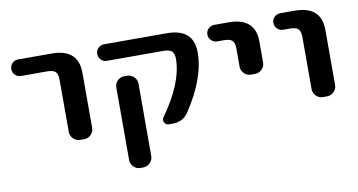

<svg xmlns="http://www.w3.org/2000/svg" viewBox="-73 -705 2070 1109"><g transform="rotate(-10 962.0 -150.0)"><path d="M82 -423Q62 -423 48 -437.5Q34 -452 34 -472Q34 -492 48 -506Q62 -520 82 -520H279Q435 -520 435 -380V-57Q435 -34 418.5 -17Q402 0 379 0H355Q332 0 315 -17Q298 -34 298 -57V-363Q298 -397 284 -410Q270 -423 235 -423Z M669 -318H686Q709 -318 726 -301.5Q743 -285 743 -262V163Q743 186 726 203Q709 220 686 220H669Q646 220 629.5 203Q613 186 613 163V-262Q613 -285 629.5 -301.5Q646 -318 669 -318ZM586 -423Q566 -423 552 -437.5Q538 -452 538 -472Q538 -492 552 -506Q566 -520 586 -520H954Q1111 -520 1111 -380Q1111 -228 989 -46Q957 0 899 0H874Q857 0 849.5 -16Q842 -32 852 -46Q981 -226 981 -367Q981 -397 966.5 -410Q952 -423 918 -423Z M1233 -423Q1213 -423 1198.5 -437.5Q1184 -452 1184 -472Q1184 -492 1198.5 -506Q1213 -520 1233 -520H1316Q1473 -520 1473 -380V-257Q1473 -234 1456 -217Q1439 -200 1416 -200H1392Q1369 -200 1352 -217Q1335 -234 1335 -257V-363Q1335 -397 1321 -410Q1307 -423 1272 -423Z M1620 -423Q1600 -423 1585.5 -437.5Q1571 -452 1571 -472Q1571 -492 1585.5 -506Q1600 -520 1620 -520H1703Q1860 -520 1860 -380V-57Q1860 -34 1843 -17Q1826 0 1803 0H1779Q1756 0 1739 -17Q1722 -34 1722 -57V-363Q1722 -397 1708 -410Q1694 -423 1659 -423Z"/></g></svg>

Font: Rounded Mplus 1c Bold
Style: Bold
Weight: 700
Version: Version 1.059.20150529